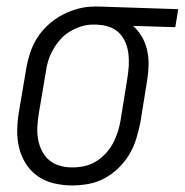

<svg xmlns="http://www.w3.org/2000/svg" viewBox="-20 -558 564 586"><path d="M200 8Q172 8 144.5 1.5Q117 -5 95.5 -20Q74 -35 59.5 -57.5Q45 -80 38.5 -106.5Q32 -133 32.5 -161Q33 -189 38 -218L60 -348Q64 -372 72 -396.5Q80 -421 94 -443Q108 -465 128 -483Q148 -501 171 -513Q194 -525 218.5 -531.5Q243 -538 268 -538Q272 -538 275.5 -538Q279 -538 283 -538L524 -530L515 -475L386 -479Q402 -465 413 -446Q424 -427 429 -405Q434 -383 433.5 -359.5Q433 -336 429 -312L408 -182Q403 -158 395.5 -133.5Q388 -109 374.5 -86.5Q361 -64 341.5 -45Q322 -26 298.5 -13.5Q275 -1 249.5 3.5Q224 8 200 8ZM201 -47Q219 -47 237.5 -51Q256 -55 272.5 -65Q289 -75 302.5 -89.5Q316 -104 325 -121Q334 -138 339.5 -155.5Q345 -173 348 -191L369 -321Q372 -340 373 -358Q374 -376 372 -393.5Q370 -411 363.5 -427Q357 -443 345.5 -455.5Q334 -468 317.5 -474.5Q301 -481 284 -482L274 -483Q271 -483 269 -483Q267 -483 264 -483Q246 -483 228.5 -477.5Q211 -472 194.5 -462.5Q178 -453 165 -438.5Q152 -424 142.5 -407.5Q133 -391 127.5 -373.5Q122 -356 120 -339L98 -209Q95 -189 94 -169.5Q93 -150 96.5 -131.5Q100 -113 108.5 -96.5Q117 -80 131 -68.5Q145 -57 163 -52Q181 -47 201 -47Z"/></svg>

Font: Iosevka Curly Light Oblique
Style: Regular
Weight: 300
Italic angle: -9°
Monospace: yes
Designer: Belleve Invis
Foundry: Belleve Invis
Version: Version 11.1.0; ttfautohint (v1.8.3)